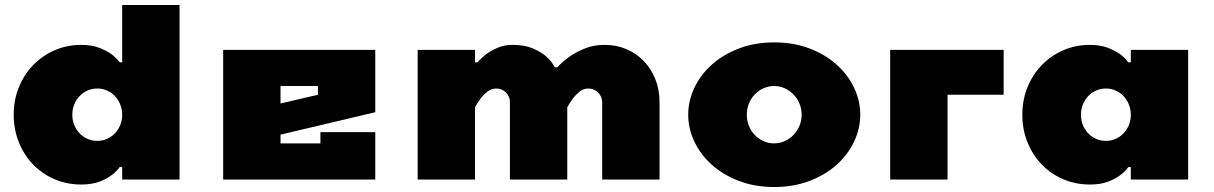

<svg xmlns="http://www.w3.org/2000/svg" viewBox="-20 -720 4870 770"><path d="M35 -260Q35 -320 56 -371Q77 -422 113.5 -459.5Q150 -497 199.5 -518.5Q249 -540 305 -540Q347 -540 376 -529Q405 -518 424 -505Q446 -489 460 -470H470V-700H700V0H470V-50H460Q446 -30 424 -15Q405 -1 376 9.5Q347 20 305 20Q249 20 199.5 -1Q150 -22 113.5 -59.5Q77 -97 56 -148.5Q35 -200 35 -260ZM370 -365Q349 -365 331 -357Q313 -349 299.5 -335Q286 -321 278 -301.5Q270 -282 270 -260Q270 -237 278 -218Q286 -199 299.5 -185Q313 -171 331 -163Q349 -155 370 -155Q391 -155 409 -163Q427 -171 440.5 -185Q454 -199 462 -218Q470 -237 470 -260Q470 -282 462 -301.5Q454 -321 440.5 -335Q427 -349 409 -357Q391 -365 370 -365Z M1255 -375H1105V-305L1255 -340ZM1485 0H875V-520H1485V-270L1105 -180V-145H1265V-190H1485Z M2625 0H2395V-310Q2395 -333 2378.5 -349Q2362 -365 2339 -365Q2320 -365 2305 -353Q2290 -341 2279 -327Q2266 -310 2255 -290V0H2025V-310Q2025 -333 2009 -349Q1993 -365 1970 -365Q1951 -365 1935.5 -353Q1920 -341 1909 -327Q1896 -310 1885 -290V0H1655V-520H1885V-470H1895Q1912 -489 1933 -505Q1951 -518 1977 -529Q2003 -540 2035 -540Q2084 -540 2116.5 -526Q2149 -512 2169 -495Q2192 -475 2205 -450H2215Q2238 -475 2267 -495Q2292 -512 2326.5 -526Q2361 -540 2405 -540Q2452 -540 2492 -523Q2532 -506 2561.5 -475.5Q2591 -445 2608 -403Q2625 -361 2625 -310Z M3085 -375Q3062 -375 3042 -366Q3022 -357 3007 -341.5Q2992 -326 2983.5 -305Q2975 -284 2975 -260Q2975 -236 2983.5 -215Q2992 -194 3007 -178.5Q3022 -163 3042 -154Q3062 -145 3085 -145Q3107 -145 3127 -154Q3147 -163 3162 -178.5Q3177 -194 3186 -215Q3195 -236 3195 -260Q3195 -284 3186 -305Q3177 -326 3162 -341.5Q3147 -357 3127 -366Q3107 -375 3085 -375ZM3085 -550Q3162 -550 3225.5 -526Q3289 -502 3334.5 -461.5Q3380 -421 3405 -368.5Q3430 -316 3430 -260Q3430 -204 3405 -151.5Q3380 -99 3334.5 -58.5Q3289 -18 3225.5 6Q3162 30 3085 30Q3008 30 2944.5 6Q2881 -18 2835.5 -58.5Q2790 -99 2765 -151.5Q2740 -204 2740 -260Q2740 -316 2765 -368.5Q2790 -421 2835.5 -461.5Q2881 -502 2944.5 -526Q3008 -550 3085 -550Z M4005 -520V-340H3780V0H3550V-520Z M4080 -260Q4080 -320 4101 -371Q4122 -422 4158.5 -459.5Q4195 -497 4244.5 -518.5Q4294 -540 4350 -540Q4392 -540 4421 -529Q4450 -518 4469 -505Q4491 -489 4505 -470H4515V-520H4745V0H4515V-50H4505Q4491 -30 4469 -15Q4450 -1 4421 9.5Q4392 20 4350 20Q4294 20 4244.5 -1Q4195 -22 4158.5 -59.5Q4122 -97 4101 -148.5Q4080 -200 4080 -260ZM4415 -365Q4394 -365 4376 -357Q4358 -349 4344.5 -335Q4331 -321 4323 -301.5Q4315 -282 4315 -260Q4315 -237 4323 -218Q4331 -199 4344.5 -185Q4358 -171 4376 -163Q4394 -155 4415 -155Q4436 -155 4454 -163Q4472 -171 4485.5 -185Q4499 -199 4507 -218Q4515 -237 4515 -260Q4515 -282 4507 -301.5Q4499 -321 4485.5 -335Q4472 -349 4454 -357Q4436 -365 4415 -365Z"/></svg>

Font: Imperial One
Style: Regular
Weight: 400
Designer: Jovanny Lemonad
Foundry: Jovanny Lemonad
Version: Version 1.000